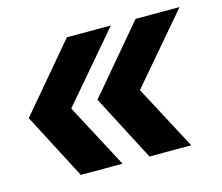

<svg xmlns="http://www.w3.org/2000/svg" viewBox="-76 -618 780 675"><g transform="rotate(-15 314.0 -280.0)"><path d="M390 -40 265 -280 468 -520H628L418 -274L542 -40ZM140 -40 15 -280 218 -520H378L168 -274L292 -40Z"/></g></svg>

Font: JetBrains Mono NL ExtraBold
Style: Italic
Weight: 800
Italic angle: -9°
Monospace: yes
Designer: Philipp Nurullin, Konstantin Bulenkov
Foundry: JetBrains
Version: Version 2.305; ttfautohint (v1.8.4.7-5d5b)